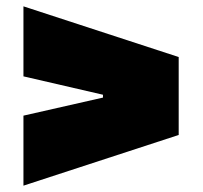

<svg xmlns="http://www.w3.org/2000/svg" viewBox="-20 -671 640 606"><path d="M54 -430V-651L544 -491V-245L54 -85V-306L305 -363V-372Z"/></svg>

Font: Hepta Slab Black
Style: Regular
Weight: 900
Designer: Michael LaGattuta
Foundry: Michael LaGattuta
Version: Version 1.102